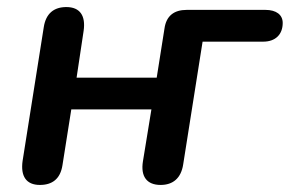

<svg xmlns="http://www.w3.org/2000/svg" viewBox="-20 -516 821 544"><path d="M93 8C128 8 151 -9 157 -48L182 -206H409L385 -59C378 -16 396 8 435 8C470 8 493 -11 499 -50L554 -398H726C760 -398 781 -418 781 -451C781 -474 763 -488 732 -488H509C473 -488 451 -471 446 -435L424 -296H197L217 -429C223 -471 207 -496 168 -496C133 -496 110 -478 104 -439L44 -60C38 -17 54 8 93 8Z"/></svg>

Font: SN Pro Semibold
Style: Italic
Weight: 600
Italic angle: -9°
Designer: Tobias Whetton
Foundry: Supernotes
Version: Version 1.001;Glyphs 3.2 (3249)